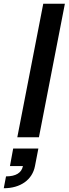

<svg xmlns="http://www.w3.org/2000/svg" viewBox="-70 -730 365 1021"><path d="M22 0H137L275 -710H160ZM-38 208 -50 271C39 271 102 226 116 153L134 60H0L-17 153H52C45 189 14 208 -38 208Z"/></svg>

Font: Uncut Sans Semibold Italic
Style: Regular
Weight: 600
Italic angle: -11°
Designer: Kasper Nordkvist
Foundry: UNCUT.wtf
Version: Version 1.304;Glyphs 3.2 (3246)